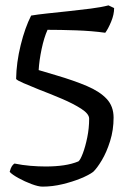

<svg xmlns="http://www.w3.org/2000/svg" viewBox="-20 -590 499 715"><path d="M138 105Q123 105 97.5 95.5Q72 86 48.5 73Q25 60 16 50Q20 35 24.5 28.5Q29 22 34 19Q63 25 93 27.5Q123 30 150 30Q187 30 217.5 25.5Q248 21 272 11Q279 6 288.5 -19Q298 -44 305 -78.5Q312 -113 312 -148Q312 -166 282.5 -185Q253 -204 209.5 -222.5Q166 -241 124 -257Q92 -270 67.5 -280.5Q43 -291 40 -296Q41 -357 57 -422Q73 -487 96 -532Q119 -536 156.5 -540Q194 -544 236.5 -548.5Q279 -553 318 -558Q357 -563 384 -570L405 -560Q405 -536 394 -509.5Q383 -483 372 -468Q322 -475 263 -477Q204 -479 157 -479Q144 -450 135 -407.5Q126 -365 124 -329L188 -310Q256 -290 304 -269.5Q352 -249 377.5 -221.5Q403 -194 403 -152Q403 -106 390 -64.5Q377 -23 359 7Q341 37 327 50Q311 62 280.5 74.5Q250 87 212.5 96Q175 105 138 105Z"/></svg>

Font: Texturina
Style: Regular
Weight: 400
Designer: Guillermo Torres Carreño
Foundry: Omnibus-Type
Version: Version 1.002; ttfautohint (v1.8.3)